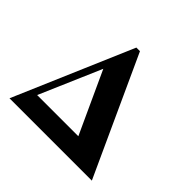

<svg xmlns="http://www.w3.org/2000/svg" viewBox="-167 -873 1055 1055"><g transform="rotate(45 361.0 -345.0)"><path d="M357 -690H329L33 0H673ZM128 -120 283 -479 448 -120Z"/></g></svg>

Font: XITS Math
Style: Bold
Weight: 700
Designer: MicroPress Inc., with final additions and corrections provided by Coen Hoffman, Elsevier (retired)
Version: Version 1.105